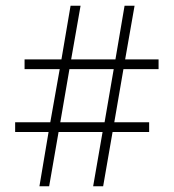

<svg xmlns="http://www.w3.org/2000/svg" viewBox="-20 -652 609 672"><path d="M150 -190 118 0H152L185 -190H339L306 0H341L374 -190H502V-224H380L412 -410H535V-444H418L451 -632H416L384 -444H229L262 -632H227L195 -444H66V-410H189L156 -224H33V-190ZM346 -224H191L223 -410H378Z"/></svg>

Font: Noto Sans Devanagari UI SemiCondensed ExtraLight
Style: Regular
Weight: 200
Width: 4
Designer: Jelle Bosma - Monotype Design Team
Foundry: Monotype Imaging Inc.
Version: Version 2.004